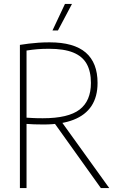

<svg xmlns="http://www.w3.org/2000/svg" viewBox="-20 -964 601 984"><path d="M82 0V-734Q104.5 -737.5 128.2 -740.5Q152 -743.5 178 -745.2Q204 -747 234 -747Q358.5 -747 419.2 -694.8Q480 -642.5 480 -539Q480 -468.5 449 -421.2Q418 -374 356.5 -350Q295 -326 203 -326Q174 -326 154 -326.8Q134 -327.5 116 -329V0ZM497 0 247.5 -349H289L540 0ZM200 -358Q330 -358 388 -402.5Q446 -447 446 -539Q446 -598 424.2 -636.8Q402.5 -675.5 355.2 -694.8Q308 -714 231 -714Q198 -714 171.2 -711.8Q144.5 -709.5 116 -705V-361Q133 -360 146.5 -359.2Q160 -358.5 172.8 -358.2Q185.5 -358 200 -358ZM249 -808 313 -944H349L277 -808Z"/></svg>

Font: Encode Sans Condensed Thin
Style: Regular
Weight: 100
Width: 3
Designer: Multiple Designers
Foundry: Impallari Type
Version: Version 3.002